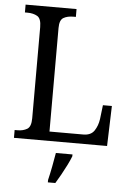

<svg xmlns="http://www.w3.org/2000/svg" viewBox="-61 -759 700 1025"><g transform="rotate(5 288.5 -246.5)"><path d="M34 0V-42H50Q79 -42 100.5 -54.5Q122 -67 122 -113V-601Q122 -647 100.5 -659.5Q79 -672 48 -672H34V-714H307V-672H293Q262 -672 241 -660Q220 -648 220 -605V-50H401Q442 -50 460 -77Q478 -104 483 -140L492 -215H540L533 0ZM235 208Q243 175 250.5 136Q258 97 264 61H353V71Q345 92 331.5 119Q318 146 303 173Q288 200 275 221H235Z"/></g></svg>

Font: Noto Serif Khmer SemiCondensed
Style: Regular
Weight: 400
Width: 4
Designer: Danh Hong and the Monotype Design Team
Foundry: Monotype Imaging Inc.
Version: Version 2.004; ttfautohint (v1.8.4.7-5d5b)